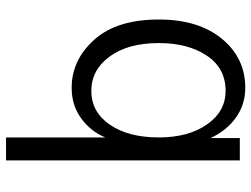

<svg xmlns="http://www.w3.org/2000/svg" viewBox="-116 -467 812 620"><g transform="rotate(90 290.0 -157.0)"><path d="M119.1 -263.7Q119.1 -164.1 162.6 -105Q206.1 -45.9 273.4 -45.9Q341.8 -45.9 382.8 -106Q423.8 -166 423.8 -263.7Q423.8 -359.4 381.8 -419.4Q339.8 -479.5 273.4 -479.5Q200.2 -479.5 159.7 -418.9Q119.1 -358.4 119.1 -263.7ZM43 -263.7Q43 -391.6 105 -467.3Q167 -543 263.7 -543Q317.4 -543 359.9 -512.7Q402.3 -482.4 425.8 -430.7V-525.4H498V229.5H423.8V-90.8Q404.3 -43.9 362.3 -13.2Q320.3 17.6 263.7 17.6Q173.8 17.6 108.4 -55.2Q43 -127.9 43 -263.7Z"/></g></svg>

Font: Batunionen A1
Style: Regular
Weight: 400
Designer: HanYang I&C Co.,Ltd.
Foundry: HanYang I&C Co.,Ltd.
Version: Version 2.50; ttfautohint (v1.6)